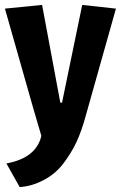

<svg xmlns="http://www.w3.org/2000/svg" viewBox="-23 -560 496 780"><path d="M311 -540 448 -525 326 -92Q308 -26 287.5 17.5Q267 61 235 103.5Q203 146 154.5 171.5Q106 197 57 200L3 104Q124 82 145 -8Q119 -94 67.5 -277Q16 -460 -3 -525L148 -540L222 -143H229Z"/></svg>

Font: Magra
Style: Bold
Weight: 600
Designer: Viviana Monsalve
Foundry: Viviana Monsalve
Version: Version 1.001